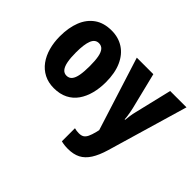

<svg xmlns="http://www.w3.org/2000/svg" viewBox="-163 -829 1339 1339"><g transform="rotate(45 506.5 -160.0)"><path d="M488 -276Q488 -217 474.5 -165Q461 -113 433.5 -73.5Q406 -34 362.5 -12Q319 10 260 10Q205 10 162.5 -12Q120 -34 91.5 -73Q63 -112 48.5 -164Q34 -216 34 -276Q34 -361 59 -424.5Q84 -488 134.5 -524Q185 -560 262 -560Q329 -560 380 -527Q431 -494 459.5 -430.5Q488 -367 488 -276ZM193 -275Q193 -222 200 -186Q207 -150 222 -132Q237 -114 261 -114Q286 -114 301 -132Q316 -150 322.5 -186.5Q329 -223 329 -276Q329 -330 322.5 -365Q316 -400 301 -417.5Q286 -435 261 -435Q225 -435 209 -395.5Q193 -356 193 -275ZM519 -550H682L749 -279Q753 -263 755.5 -247Q758 -231 760.5 -215.5Q763 -200 763 -186H768Q770 -206 773 -228.5Q776 -251 783 -278L848 -550H1009L834 47Q814 115 786.5 158Q759 201 721 220.5Q683 240 629 240Q610 240 593.5 238Q577 236 562 232V103Q572 106 583 107.5Q594 109 606 109Q629 109 643 100.5Q657 92 667 71.5Q677 51 686 15L691 -7Z"/></g></svg>

Font: Noto Sans Display Condensed ExtraBold
Style: Regular
Weight: 800
Width: 3
Designer: Monotype Design Team
Foundry: Monotype Imaging Inc.
Version: Version 2.003